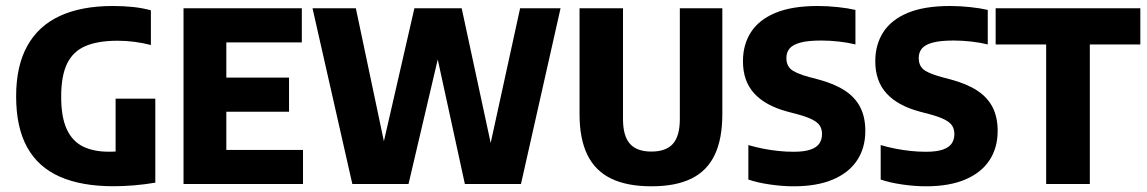

<svg xmlns="http://www.w3.org/2000/svg" viewBox="-20 -623 3884 650"><path d="M364.4 7.5Q255.8 7.5 182.4 -24.9Q109 -57.2 71.8 -124.6Q34.6 -192 34.6 -297Q34.6 -399.3 72.2 -467.2Q109.7 -535.2 182.7 -569Q255.7 -602.7 361.6 -602.7Q398.8 -602.7 430.7 -599.3Q462.6 -595.9 490.8 -588.1V-470.6Q463.4 -477.8 435.3 -481.4Q407.3 -485.1 378.1 -485.1Q311.7 -485.1 269.5 -467.1Q227.4 -449.2 207.2 -407.8Q187.1 -366.4 187.1 -295.6Q187.1 -226.9 205.8 -186.1Q224.5 -145.2 260.4 -127.3Q296.3 -109.4 348.3 -109.4Q365.4 -109.4 382.8 -110.8Q400.3 -112.2 414 -113.9L371.4 -80.4V-289H505.8V-4.6Q470.1 1.4 433.7 4.5Q397.3 7.5 364.4 7.5Z M601.3 0V-595H1001.8V-479.5H746.2V-115.5H1005.8V0ZM706.1 -244.8V-360.3H958.5V-244.8Z M1172.8 0 1038 -595H1184.7L1300.1 -47.8H1257.4L1382.9 -595H1543L1660.8 -47.8H1621.2L1740.8 -595H1877.7L1743.7 0H1553.8L1444.7 -500.9H1480.5L1363 0Z M2185.3 7.7Q2103 7.7 2049.1 -18.4Q1995.2 -44.5 1968.6 -98.6Q1942 -152.7 1942 -236.8V-595H2089.1V-219.9Q2089.1 -162.6 2112.5 -136.3Q2135.9 -109.9 2185.2 -109.9Q2234.8 -109.9 2258.2 -136.3Q2281.5 -162.6 2281.5 -219.9V-595H2425.4V-236.8Q2425.4 -152.7 2399.6 -98.6Q2373.8 -44.5 2320.7 -18.4Q2267.6 7.7 2185.3 7.7Z M2667.1 7.7Q2628 7.7 2586.1 1.5Q2544.2 -4.6 2513.5 -15.1V-131.9Q2537.6 -124.8 2563.5 -119.7Q2589.4 -114.6 2615.5 -111.9Q2641.5 -109.2 2666.3 -109.2Q2702.3 -109.2 2723.5 -116.5Q2744.7 -123.7 2753.8 -137.1Q2762.9 -150.6 2762.9 -169.3Q2762.9 -184.7 2756.1 -196.4Q2749.3 -208.1 2731 -217.7Q2712.7 -227.3 2678.6 -236.5L2645.6 -245.2Q2571.1 -265.2 2533.2 -306.9Q2495.2 -348.6 2495.2 -415.7Q2495.2 -471.8 2522.1 -513.8Q2549 -555.9 2604.9 -579.3Q2660.9 -602.7 2748.2 -602.7Q2782.2 -602.7 2816.2 -599Q2850.3 -595.4 2876 -589.4V-472.6Q2849.9 -479 2819.6 -482.4Q2789.3 -485.8 2760.6 -485.8Q2714.3 -485.8 2688.6 -478.5Q2662.9 -471.3 2652.5 -458.1Q2642.2 -444.8 2642.2 -426.8Q2642.2 -403.5 2656.3 -389.7Q2670.4 -375.9 2718.4 -362.4L2751.5 -353.7Q2804.9 -339.4 2840 -316.5Q2875 -293.7 2892.3 -260Q2909.5 -226.2 2909.5 -179.7Q2909.5 -122.6 2881.8 -80.5Q2854.1 -38.4 2800.1 -15.4Q2746 7.7 2667.1 7.7Z M3115.1 7.7Q3076 7.7 3034.1 1.5Q2992.2 -4.6 2961.5 -15.1V-131.9Q2985.6 -124.8 3011.5 -119.7Q3037.4 -114.6 3063.5 -111.9Q3089.5 -109.2 3114.3 -109.2Q3150.3 -109.2 3171.5 -116.5Q3192.7 -123.7 3201.8 -137.1Q3210.9 -150.6 3210.9 -169.3Q3210.9 -184.7 3204.1 -196.4Q3197.3 -208.1 3179 -217.7Q3160.7 -227.3 3126.6 -236.5L3093.6 -245.2Q3019.1 -265.2 2981.2 -306.9Q2943.2 -348.6 2943.2 -415.7Q2943.2 -471.8 2970.1 -513.8Q2997 -555.9 3052.9 -579.3Q3108.9 -602.7 3196.2 -602.7Q3230.2 -602.7 3264.2 -599Q3298.3 -595.4 3324 -589.4V-472.6Q3297.9 -479 3267.6 -482.4Q3237.3 -485.8 3208.6 -485.8Q3162.3 -485.8 3136.6 -478.5Q3110.9 -471.3 3100.5 -458.1Q3090.2 -444.8 3090.2 -426.8Q3090.2 -403.5 3104.3 -389.7Q3118.4 -375.9 3166.4 -362.4L3199.5 -353.7Q3252.9 -339.4 3288 -316.5Q3323 -293.7 3340.3 -260Q3357.5 -226.2 3357.5 -179.7Q3357.5 -122.6 3329.8 -80.5Q3302.1 -38.4 3248.1 -15.4Q3194 7.7 3115.1 7.7Z M3521.7 0V-472.4H3350.7V-595H3840.5V-472.4H3669.5V0Z"/></svg>

Font: Encode Sans SC Condensed Thin
Style: Regular
Weight: 100
Width: 3
Designer: Multiple Designers
Foundry: Impallari Type
Version: Version 3.002